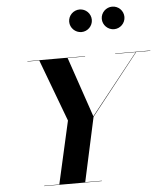

<svg xmlns="http://www.w3.org/2000/svg" viewBox="-65 -1087 982 1144"><g transform="rotate(-5 426.0 -515.0)"><path d="M581 -962.5C581 -925.5 612 -895 649 -895C686 -895 716.5 -925.5 716.5 -962.5C716.5 -1000 686 -1030 649 -1030C612 -1030 581 -1000 581 -962.5ZM386 -962.5C386 -925.5 417 -895 454 -895C491 -895 521.5 -925.5 521.5 -962.5C521.5 -1000 491 -1030 454 -1030C417 -1030 386 -1000 386 -962.5ZM152.5 -2V0H497.5V-2H398L481.5 -386L768 -748H852.5V-750H642.5V-748H765.5L480.5 -389L358 -748H462.5V-750H117.5V-748H188.5L327.5 -377L243 -2Z"/></g></svg>

Font: Bodoni* 96pt
Style: Bold Italic
Weight: 700
Italic angle: -13°
Version: Version 2.3